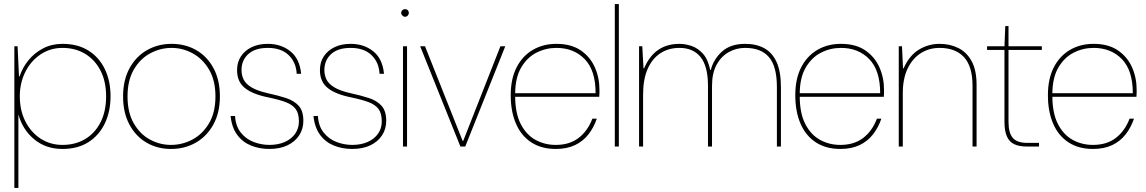

<svg xmlns="http://www.w3.org/2000/svg" viewBox="-20 -725 5669 950"><path d="M51 205V-496H67L74 -347H77Q91 -390 120.5 -426.5Q150 -463 193 -485.5Q236 -508 289 -508Q365 -508 418 -474.5Q471 -441 499 -382.5Q527 -324 527 -249Q527 -174 499 -115Q471 -56 418 -22Q365 12 289 12Q207 12 149.5 -35.5Q92 -83 71 -159V205ZM289 -8Q353 -8 401.5 -37Q450 -66 477.5 -120Q505 -174 505 -248Q505 -322 477.5 -375.5Q450 -429 401.5 -458.5Q353 -488 289 -488Q229 -488 181 -456Q133 -424 105.5 -369.5Q78 -315 78 -248Q78 -179 105.5 -124.5Q133 -70 181 -39Q229 -8 289 -8Z M826 12Q759 12 705.5 -19Q652 -50 620.5 -108.5Q589 -167 589 -248Q589 -329 621 -387.5Q653 -446 707.5 -477Q762 -508 829 -508Q897 -508 951 -477Q1005 -446 1036.5 -387.5Q1068 -329 1068 -248Q1068 -167 1035.5 -108.5Q1003 -50 948.5 -19Q894 12 826 12ZM826 -8Q882 -8 932 -34.5Q982 -61 1014 -114.5Q1046 -168 1046 -248Q1046 -327 1014.5 -380.5Q983 -434 933.5 -461Q884 -488 829 -488Q773 -488 723 -461Q673 -434 642 -380.5Q611 -327 611 -248Q611 -168 642 -114.5Q673 -61 722 -34.5Q771 -8 826 -8Z M1313 12Q1263 12 1221.5 -5Q1180 -22 1153.5 -58Q1127 -94 1121 -151H1143Q1146 -101 1171.5 -69Q1197 -37 1235 -22.5Q1273 -8 1313 -8Q1356 -8 1389 -22.5Q1422 -37 1440.5 -63.5Q1459 -90 1459 -124Q1459 -164 1443 -185.5Q1427 -207 1394 -219.5Q1361 -232 1308 -243Q1268 -251 1238.5 -263Q1209 -275 1190 -291Q1171 -307 1162 -328.5Q1153 -350 1153 -378Q1153 -417 1172 -446Q1191 -475 1225 -491.5Q1259 -508 1305 -508Q1371 -508 1417 -471Q1463 -434 1470 -360H1448Q1445 -417 1408 -452.5Q1371 -488 1305 -488Q1242 -488 1208.5 -457.5Q1175 -427 1175 -378Q1175 -353 1185.5 -331.5Q1196 -310 1224 -293Q1252 -276 1304 -264Q1355 -253 1395 -240Q1435 -227 1458 -201.5Q1481 -176 1481 -127Q1481 -87 1460.5 -55.5Q1440 -24 1402.5 -6Q1365 12 1313 12Z M1723 12Q1673 12 1631.5 -5Q1590 -22 1563.5 -58Q1537 -94 1531 -151H1553Q1556 -101 1581.5 -69Q1607 -37 1645 -22.5Q1683 -8 1723 -8Q1766 -8 1799 -22.5Q1832 -37 1850.5 -63.5Q1869 -90 1869 -124Q1869 -164 1853 -185.5Q1837 -207 1804 -219.5Q1771 -232 1718 -243Q1678 -251 1648.5 -263Q1619 -275 1600 -291Q1581 -307 1572 -328.5Q1563 -350 1563 -378Q1563 -417 1582 -446Q1601 -475 1635 -491.5Q1669 -508 1715 -508Q1781 -508 1827 -471Q1873 -434 1880 -360H1858Q1855 -417 1818 -452.5Q1781 -488 1715 -488Q1652 -488 1618.5 -457.5Q1585 -427 1585 -378Q1585 -353 1595.5 -331.5Q1606 -310 1634 -293Q1662 -276 1714 -264Q1765 -253 1805 -240Q1845 -227 1868 -201.5Q1891 -176 1891 -127Q1891 -87 1870.5 -55.5Q1850 -24 1812.5 -6Q1775 12 1723 12Z M1974 0V-496H1994V0ZM1984 -642Q1977 -642 1971 -648Q1965 -654 1965 -661Q1965 -669 1971 -674.5Q1977 -680 1984 -680Q1992 -680 1997.5 -674.5Q2003 -669 2003 -661Q2003 -654 1997.5 -648Q1992 -642 1984 -642Z M2258 0 2059 -496H2083L2269 -28H2272L2456 -496H2480L2282 0Z M2730 12Q2659 12 2609 -20.5Q2559 -53 2533 -113Q2507 -173 2507 -254Q2507 -335 2536 -391.5Q2565 -448 2616 -478Q2667 -508 2733 -508Q2806 -508 2853 -476Q2900 -444 2923 -392.5Q2946 -341 2946 -282Q2946 -272 2946 -264.5Q2946 -257 2945 -246H2518V-264H2927Q2927 -377 2873 -432.5Q2819 -488 2733 -488Q2681 -488 2634.5 -464.5Q2588 -441 2558.5 -390.5Q2529 -340 2529 -259V-250Q2529 -165 2556.5 -111.5Q2584 -58 2629.5 -33Q2675 -8 2730 -8Q2798 -8 2843 -42.5Q2888 -77 2911 -138H2933Q2918 -94 2891.5 -60Q2865 -26 2825 -7Q2785 12 2730 12Z M3022 0V-705H3042V0Z M3142 0V-496H3158L3164 -387H3167Q3193 -448 3236.5 -478Q3280 -508 3342 -508Q3371 -508 3402 -497.5Q3433 -487 3458 -459.5Q3483 -432 3494 -379H3497Q3511 -433 3553 -470.5Q3595 -508 3667 -508Q3722 -508 3761.5 -486.5Q3801 -465 3822.5 -418Q3844 -371 3844 -293V0H3824V-295Q3824 -396 3785 -442Q3746 -488 3667 -488Q3623 -488 3585.5 -467Q3548 -446 3525.5 -404.5Q3503 -363 3503 -300V0H3483V-300Q3483 -397 3446.5 -442.5Q3410 -488 3342 -488Q3288 -488 3247.5 -461.5Q3207 -435 3184.5 -384Q3162 -333 3162 -257V0Z M4138 12Q4067 12 4017 -20.5Q3967 -53 3941 -113Q3915 -173 3915 -254Q3915 -335 3944 -391.5Q3973 -448 4024 -478Q4075 -508 4141 -508Q4214 -508 4261 -476Q4308 -444 4331 -392.5Q4354 -341 4354 -282Q4354 -272 4354 -264.5Q4354 -257 4353 -246H3926V-264H4335Q4335 -377 4281 -432.5Q4227 -488 4141 -488Q4089 -488 4042.5 -464.5Q3996 -441 3966.5 -390.5Q3937 -340 3937 -259V-250Q3937 -165 3964.5 -111.5Q3992 -58 4037.5 -33Q4083 -8 4138 -8Q4206 -8 4251 -42.5Q4296 -77 4319 -138H4341Q4326 -94 4299.5 -60Q4273 -26 4233 -7Q4193 12 4138 12Z M4427 0V-496H4443L4448 -387H4451Q4479 -450 4526 -479Q4573 -508 4629 -508Q4680 -508 4721.5 -487.5Q4763 -467 4787.5 -422.5Q4812 -378 4812 -305V0H4792V-300Q4792 -397 4749.5 -442.5Q4707 -488 4629 -488Q4578 -488 4537 -462.5Q4496 -437 4471.5 -387Q4447 -337 4447 -264V0Z M5060 0Q5024 0 4999.5 -11Q4975 -22 4962.5 -49Q4950 -76 4950 -122V-478H4864V-496H4950L4954 -596H4970V-496H5135V-478H4970V-122Q4970 -67 4991.5 -42.5Q5013 -18 5063 -18H5121V0Z M5388 12Q5317 12 5267 -20.5Q5217 -53 5191 -113Q5165 -173 5165 -254Q5165 -335 5194 -391.5Q5223 -448 5274 -478Q5325 -508 5391 -508Q5464 -508 5511 -476Q5558 -444 5581 -392.5Q5604 -341 5604 -282Q5604 -272 5604 -264.5Q5604 -257 5603 -246H5176V-264H5585Q5585 -377 5531 -432.5Q5477 -488 5391 -488Q5339 -488 5292.5 -464.5Q5246 -441 5216.5 -390.5Q5187 -340 5187 -259V-250Q5187 -165 5214.5 -111.5Q5242 -58 5287.5 -33Q5333 -8 5388 -8Q5456 -8 5501 -42.5Q5546 -77 5569 -138H5591Q5576 -94 5549.5 -60Q5523 -26 5483 -7Q5443 12 5388 12Z"/></svg>

Font: DM Sans 36pt Thin
Style: Regular
Weight: 250
Designer: Colophon Foundry, Jonny Pinhorn
Foundry: Colophon Foundry
Version: Version 4.004;gftools[0.9.30]